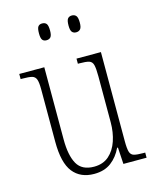

<svg xmlns="http://www.w3.org/2000/svg" viewBox="-113 -816 735 904"><g transform="rotate(-15 255.0 -364.0)"><path d="M234 10Q167 10 131 -35.5Q95 -81 95 -184V-439Q95 -473 89.5 -488Q84 -503 69 -507Q54 -511 23 -511H14V-536H136V-184Q136 -106 159.5 -64.5Q183 -23 242 -23Q286 -23 314.5 -48Q343 -73 357 -114.5Q371 -156 371 -205V-429Q371 -467 366.5 -484.5Q362 -502 347 -506.5Q332 -511 300 -511H293V-536H412V-101Q412 -65 417 -49Q422 -33 437 -29Q452 -25 481 -25H491V0H378L373 -81H369Q350 -40 317 -15Q284 10 234 10ZM324 -656Q311 -656 304 -664.5Q297 -673 297 -696Q297 -721 304 -729.5Q311 -738 324 -738Q337 -738 344.5 -729.5Q352 -721 352 -696Q352 -673 344.5 -664.5Q337 -656 324 -656ZM179 -656Q166 -656 159.5 -664.5Q153 -673 153 -696Q153 -721 159.5 -729.5Q166 -738 179 -738Q193 -738 200 -729.5Q207 -721 207 -696Q207 -673 200 -664.5Q193 -656 179 -656Z"/></g></svg>

Font: Noto Serif Myanmar Condensed ExtraLight
Style: Regular
Weight: 200
Width: 3
Designer: Ben Mitchell and the Monotype Design Team
Foundry: Monotype Imaging Inc.
Version: Version 2.106; ttfautohint (v1.8.4.7-5d5b)